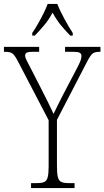

<svg xmlns="http://www.w3.org/2000/svg" viewBox="-28 -951 528 971"><path d="M129 0V-25H159Q183 -25 195.5 -30.5Q208 -36 213 -54Q218 -72 218 -109V-343L61 -644Q45 -674 33.5 -681.5Q22 -689 -2 -689H-8V-714H170V-689H140Q113 -689 106 -684Q99 -679 99 -670Q99 -661 105.5 -648Q112 -635 121 -618L183 -497Q216 -433 243 -375Q250 -391 262 -414.5Q274 -438 290 -470L367 -617Q377 -637 380.5 -648Q384 -659 384 -668Q384 -679 375.5 -684Q367 -689 341 -689H301V-714H480V-689H475Q453 -689 441.5 -681Q430 -673 413 -640L260 -345V-110Q260 -72 265 -54Q270 -36 283 -30.5Q296 -25 319 -25H349V0ZM135 -784Q148 -803 163 -829Q178 -855 191.5 -882Q205 -909 213 -931H262Q275 -897 298 -855Q321 -813 340 -784V-771H327Q298 -801 277.5 -826.5Q257 -852 238 -887Q219 -852 198 -826.5Q177 -801 148 -771H135Z"/></svg>

Font: Noto Serif Tamil Condensed ExtraLight
Style: Regular
Weight: 200
Width: 3
Designer: Indian Type Foundry, Tom Grace, and the Monotype Design Team
Foundry: Monotype Imaging Inc.
Version: Version 2.004; ttfautohint (v1.8.4.7-5d5b)